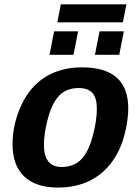

<svg xmlns="http://www.w3.org/2000/svg" viewBox="-20 -845 640 875"><path d="M244.6 9.8Q143.1 9.8 90.1 -41Q37.1 -91.8 37.1 -187Q37.1 -276.9 75.9 -362.8Q114.7 -448.7 185.5 -493.4Q256.3 -538.1 354 -538.1Q564.5 -538.1 564.5 -351.1Q564.5 -314 555.2 -264.6Q529.8 -133.3 449.2 -61.8Q368.7 9.8 244.6 9.8ZM421.4 -349.1Q421.4 -398.4 401.4 -421.1Q381.3 -443.8 337.9 -443.8Q285.6 -443.8 252.4 -411.9Q219.2 -379.9 199.7 -310.1Q180.2 -240.2 180.2 -184.6Q180.2 -84 261.2 -84Q314.5 -84 348.1 -116.7Q381.8 -149.4 401.6 -221.4Q421.4 -293.5 421.4 -349.1ZM412.6 -595.2 433.6 -702.1H544.4L523.4 -595.2ZM205.6 -595.2 226.6 -702.1H335.9L314.9 -595.2ZM257.3 -825.2H556.2L540 -743.2H241.2Z"/></svg>

Font: Cousine
Style: Bold Italic
Weight: 700
Italic angle: -12°
Monospace: yes
Designer: Steve Matteson
Foundry: Ascender Corporation
Version: Version 1.20